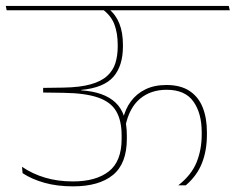

<svg xmlns="http://www.w3.org/2000/svg" viewBox="-40 -646 814 663"><path d="M430.5 -610.5H753.5L750 -625.5H427.5ZM575.5 -6H601.5Q640.5 -39.5 657.5 -83Q674.5 -126.5 674.5 -181V-190Q674.5 -238 660 -274.8Q645.5 -311.5 614.5 -332Q583.5 -352.5 534.5 -352.5Q493 -352.5 462.2 -337.5Q431.5 -322.5 411.8 -295.8Q392 -269 384.5 -233.5L393 -210Q406 -273.5 443.2 -304.8Q480.5 -336 535.5 -336Q599 -336 627.8 -295.5Q656.5 -255 656.5 -190V-181Q656.5 -129.5 638.8 -85.5Q621 -41.5 575.5 -6ZM-17 -610.5H491L488 -625.5H-20ZM335.5 -615H312.5Q343.5 -592.5 355 -561.8Q366.5 -531 366.5 -490.5V-485.5Q366.5 -454 358.5 -428.2Q350.5 -402.5 330 -383.8Q309.5 -365 273 -354.8Q236.5 -344.5 179.5 -343.5L109 -342.5V-326.5L179 -325.5Q254.5 -324.5 298.5 -309.2Q342.5 -294 361.2 -262Q380 -230 380 -178V-166.5Q380 -89 335.8 -54.2Q291.5 -19.5 212 -19.5Q159.5 -19.5 115.8 -32.5Q72 -45.5 36 -70L38 -48Q70 -27 113.5 -14.8Q157 -2.5 212.5 -2.5Q302 -2.5 350 -41.8Q398 -81 398 -166.5V-178.5Q398 -255.5 358.5 -292.2Q319 -329 240.5 -334V-335.5Q319 -343 351.8 -381Q384.5 -419 384.5 -485.5V-491Q384.5 -533.5 372.2 -564.5Q360 -595.5 335.5 -615Z"/></svg>

Font: Anek Devanagari Medium Thin
Style: Regular
Weight: 250
Version: Version 1.003